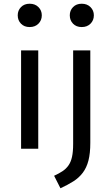

<svg xmlns="http://www.w3.org/2000/svg" viewBox="-20 -797 597 1029"><path d="M204 -715Q204 -688 186 -670Q168 -652 139 -652Q110 -652 92.5 -670Q75 -688 75 -715Q75 -741 92.5 -759Q110 -777 139 -777Q168 -777 186 -759Q204 -741 204 -715ZM93 0V-527H185V0ZM270 145Q296 133 315 120.5Q334 108 347 89.5Q360 71 366 43.5Q372 16 372 -26V-527H464V-32Q464 25 454 63.5Q444 102 423.5 129Q403 156 373 175Q343 194 304 212ZM483 -715Q483 -688 465 -670Q447 -652 418 -652Q389 -652 371.5 -670Q354 -688 354 -715Q354 -741 371.5 -759Q389 -777 418 -777Q447 -777 465 -759Q483 -741 483 -715Z"/></svg>

Font: Feura Sans
Style: Regular
Weight: 400
Designer: Carrois Corporate & Edenspiekermann
Foundry: Carrois Corporate GbR & Edenspiekermann AG
Version: Version 1.001